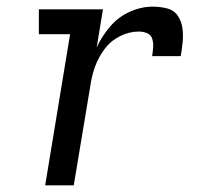

<svg xmlns="http://www.w3.org/2000/svg" viewBox="-20 -558 616 578"><path d="M116 0H202L252 -300Q256 -329 266 -357Q276 -385 294.5 -410Q313 -435 341 -449Q369 -463 398 -463Q411 -463 423 -458Q435 -453 438.5 -440.5Q442 -428 441 -415Q440 -402 438 -389H524Q528 -411 530 -432.5Q532 -454 529 -474.5Q526 -495 514.5 -511.5Q503 -528 482 -533Q461 -538 440 -538Q405 -538 370.5 -522.5Q336 -507 311 -477.5Q286 -448 271 -415L290 -530H97V-455H191Z"/></svg>

Font: Iosevka Sparkle
Style: Italic
Weight: 400
Italic angle: -9°
Designer: Belleve Invis
Foundry: Belleve Invis
Version: Version 4.5.0; ttfautohint (v1.8.3)